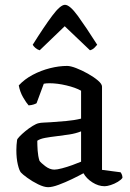

<svg xmlns="http://www.w3.org/2000/svg" viewBox="-20 -774 540 798"><path d="M180 4Q163 4 138.5 -8Q114 -20 93.5 -35Q73 -50 67 -57Q60 -65 54 -90.5Q48 -116 48 -150Q48 -171 51 -192Q51 -196 61 -206.5Q71 -217 85.5 -229Q100 -241 115.5 -250.5Q131 -260 141 -262Q149 -264 162 -264.5Q175 -265 191 -266Q220 -268 254.5 -271Q289 -274 317 -281V-397Q294 -410 256 -419Q218 -428 186 -428Q179 -428 173 -427.5Q167 -427 162 -426L132 -345Q129 -343 120.5 -340Q112 -337 99 -336Q89 -347 76 -369.5Q63 -392 58 -419Q82 -445 116 -463Q150 -481 187.5 -490.5Q225 -500 259 -500Q273 -500 296.5 -491Q320 -482 345 -468Q370 -454 387 -439.5Q404 -425 404 -414V-68L481 -58Q483 -56 486 -49.5Q489 -43 489 -35Q484 -27 470 -18.5Q456 -10 440.5 -5Q425 0 415 0Q389 0 364 -16Q339 -32 327 -54Q307 -43 279 -29.5Q251 -16 224 -6Q197 4 180 4ZM206 -69Q217 -69 238 -74.5Q259 -80 281 -88Q303 -96 317 -102V-228Q294 -219 267.5 -215Q241 -211 216 -208Q190 -205 168 -201Q146 -197 135 -189Q135 -171 136.5 -148Q138 -125 144 -106Q149 -98 168 -83.5Q187 -69 206 -69ZM145 -565Q135 -568 127 -575Q119 -582 116 -588Q163 -663 197 -708.5Q231 -754 250 -754Q270 -754 303.5 -708Q337 -662 384 -588Q380 -583 372.5 -575.5Q365 -568 354 -565L249 -665Z"/></svg>

Font: Texturina 72pt Medium
Style: Regular
Weight: 500
Designer: Guillermo Torres Carreño
Foundry: Omnibus-Type
Version: Version 1.002; ttfautohint (v1.8.3)